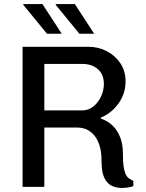

<svg xmlns="http://www.w3.org/2000/svg" viewBox="-20 -915 714 940"><path d="M576.2 5.2Q550.8 5.2 528.1 -4.9Q505.5 -15 491.4 -43Q477.2 -71 477.2 -124Q477.2 -173.5 466.4 -205.5Q455.5 -237.5 437.9 -256.4Q420.2 -275.2 400 -282.9Q379.8 -290.5 361 -290.5H197V0H90.5V-686H411.8Q460.8 -686 502 -664.9Q543.2 -643.8 569 -605.8Q594.8 -567.8 594.8 -515.8Q594.8 -474.8 578.4 -439.8Q562 -404.8 534.6 -378.8Q507.2 -352.8 474.2 -339.5V-334.5Q484 -331.5 501.5 -322.2Q519 -313 537.4 -293.8Q555.8 -274.5 568.8 -241.9Q581.8 -209.2 581.8 -159.8Q581.8 -123.5 585.1 -100.2Q588.5 -77 594.8 -63.2Q601 -49.5 610.9 -42.1Q620.8 -34.8 632.8 -29.8V-4Q623.8 -0.2 608.5 2.5Q593.2 5.2 576.2 5.2ZM197 -374.5H383Q412.5 -374.5 436.2 -393.1Q460 -411.8 474.2 -441.5Q488.5 -471.2 488.5 -504.2Q488.5 -550.5 459.2 -576.2Q430 -602 383.8 -602H197ZM368.5 -750 252.2 -892 254 -895H346.5L441 -750ZM209.8 -750 93.5 -892 94.5 -895H187.8L282.2 -750Z"/></svg>

Font: Chivo Medium
Style: Regular
Weight: 500
Designer: Hector Gatti
Foundry: Omnibus-Type
Version: Version 2.002